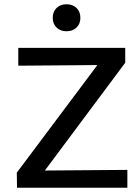

<svg xmlns="http://www.w3.org/2000/svg" viewBox="-20 -883 660 903"><path d="M228 -799Q228 -828 246 -845.5Q264 -863 293 -863Q322 -863 340 -845.5Q358 -828 358 -799Q358 -771 340 -753.5Q322 -736 293 -736Q264 -736 246 -753.5Q228 -771 228 -799ZM579 -84V0H60L59 -71L438 -577L66 -574V-658H569V-588L191 -81Z"/></svg>

Font: Ysabeau SC Semibold
Style: Regular
Weight: 600
Designer: Christian Thalmann (Catharsis Fonts)
Version: Version 0.003